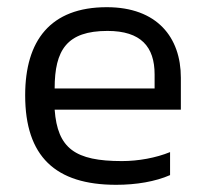

<svg xmlns="http://www.w3.org/2000/svg" viewBox="-20 -504 573 534"><path d="M132 -199H483V-288C483 -400 417 -484 277 -484C120 -484 50 -391 50 -239C50 -69 134 10 303 10C359 10 412 1 453 -17V-81C414 -65 365 -56 319 -56C189 -56 140 -91 132 -199ZM279 -418C372 -418 410 -374 410 -297V-258H132C132 -365 166 -418 279 -418Z"/></svg>

Font: Kanit Light
Style: Regular
Weight: 300
Designer: Katatrad Team
Foundry: CadsonDemak
Version: Version 1.000;PS 001.000;hotconv 1.0.88;makeotf.lib2.5.64775